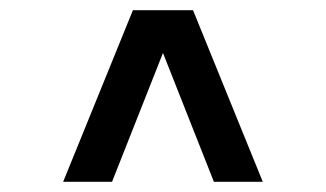

<svg xmlns="http://www.w3.org/2000/svg" viewBox="-20 -730 640 377"><path d="M104 -373 241 -710H359L496 -373H400L300 -626L200 -373Z"/></svg>

Font: Geist Mono Medium
Style: Regular
Weight: 500
Monospace: yes
Designer: Basement.studio, Andrés Briganti, Mateo Zaragoza
Foundry: Basement.studio, Vercel, Andrés Briganti, Guido Ferreyra, Mateo Zaragoza
Version: Version 1.500; ttfautohint (v1.8.4.7-5d5b)